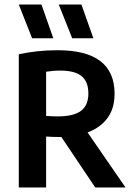

<svg xmlns="http://www.w3.org/2000/svg" viewBox="-20 -823 580 843"><path d="M62.5 0V-585Q101 -593 143.2 -597.8Q185.5 -602.5 233.5 -602.5Q358 -602.5 420.5 -554.8Q483 -507 483 -412Q483.5 -349.5 453.5 -307Q423.5 -264.5 368.2 -243Q313 -221.5 238.5 -221.5Q224 -221.5 209.5 -222Q195 -222.5 182.5 -223.5V0ZM398 0 214.5 -273.5H342.5L531 0ZM234 -312Q303.5 -312 335.8 -336.5Q368 -361 368 -412.5Q368 -464.5 338.2 -488.8Q308.5 -513 245.5 -513Q227.5 -513 212.5 -511.8Q197.5 -510.5 182.5 -508V-314Q197.5 -313 208.5 -312.5Q219.5 -312 234 -312ZM297 -655 238 -803H337.5L390 -655ZM121 -655 62.5 -803H162L214 -655Z"/></svg>

Font: Encode Sans SC Condensed SemiBold
Style: Regular
Weight: 600
Width: 3
Designer: Multiple Designers
Foundry: Impallari Type
Version: Version 3.002